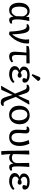

<svg xmlns="http://www.w3.org/2000/svg" viewBox="1950 -2790 1073 5013"><g transform="rotate(90 2486.5 -283.5)"><path d="M242 14Q153 14 102.5 -55.5Q52 -125 52 -247Q52 -374 110 -447.5Q168 -521 268 -521Q375 -521 417 -428H419L425 -507L517 -514L529 -507Q509 -422 497.5 -339Q486 -256 486 -194Q486 -118 499 -88.5Q512 -59 546 -59Q552 -59 562.5 -61Q573 -63 588 -67L598 -26Q580 -8 554 3Q528 14 503 14Q463 14 442.5 -10.5Q422 -35 411 -93H408Q360 14 242 14ZM272 -48Q351 -48 403 -165Q403 -182 403.5 -215.5Q404 -249 405 -285.5Q406 -322 407 -347Q395 -399 360.5 -430.5Q326 -462 280 -462Q219 -462 186 -409Q153 -356 153 -255Q153 -48 272 -48Z M878 18 806 7Q797 -161 779.5 -260Q762 -359 733.5 -402.5Q705 -446 660 -446Q641 -446 620 -438L610 -476Q627 -493 657.5 -504.5Q688 -516 714 -516Q756 -516 784.5 -494Q813 -472 831.5 -421Q850 -370 861 -283.5Q872 -197 877 -68H882Q944 -142 978.5 -240.5Q1013 -339 1013 -439Q1013 -476 1007 -507H1099L1113 -501Q1115 -493 1115 -483.5Q1115 -474 1115 -449Q1115 -364 1086 -279Q1057 -194 1004 -117.5Q951 -41 878 18Z M1461 14Q1393 14 1361.5 -21.5Q1330 -57 1330 -133Q1330 -154 1332.5 -191.5Q1335 -229 1338.5 -274Q1342 -319 1346.5 -362Q1351 -405 1355 -436H1176L1186 -495Q1202 -500 1224 -504.5Q1246 -509 1268.5 -512.5Q1291 -516 1305 -516L1635 -521V-443L1623 -436H1426Q1423 -407 1420.5 -359Q1418 -311 1416.5 -257.5Q1415 -204 1415 -160Q1415 -59 1491 -59Q1541 -59 1588 -91L1610 -55Q1579 -23 1539.5 -4.5Q1500 14 1461 14Z M1919 14Q1822 14 1764 -25Q1706 -64 1706 -130Q1706 -219 1812 -258V-259Q1717 -290 1717 -370Q1717 -415 1744 -449Q1771 -483 1818.5 -502Q1866 -521 1929 -521Q2026 -521 2082 -486Q2138 -451 2138 -390Q2138 -363 2121 -347.5Q2104 -332 2075 -332Q2049 -332 2034 -343Q2019 -354 2019 -374Q2019 -387 2025 -401Q2031 -415 2045 -438Q2004 -460 1933 -460Q1872 -460 1838 -437Q1804 -414 1804 -373Q1804 -343 1825 -320Q1846 -297 1883 -286Q1916 -313 1950 -313Q1976 -313 1993 -298.5Q2010 -284 2010 -262Q2010 -239 1993 -223.5Q1976 -208 1950 -208Q1908 -208 1878 -235Q1840 -225 1819 -202.5Q1798 -180 1798 -149Q1798 -107 1834.5 -83.5Q1871 -60 1936 -60Q2049 -60 2113 -126L2147 -91Q2125 -60 2089 -36.5Q2053 -13 2009 0.5Q1965 14 1919 14ZM1949 -576 1914 -594 1981 -757Q1991 -781 2001.5 -790.5Q2012 -800 2030 -800Q2070 -800 2093 -749V-735Z M2657 233Q2615 233 2588 219.5Q2561 206 2542 170.5Q2523 135 2503 69L2461 -70H2455L2324 219L2233 227L2221 220L2425 -141L2357 -311Q2334 -370 2318 -399Q2302 -428 2284.5 -437Q2267 -446 2238 -446Q2229 -446 2217.5 -444Q2206 -442 2198 -438L2188 -476Q2226 -516 2288 -516Q2325 -516 2349.5 -504.5Q2374 -493 2392 -464.5Q2410 -436 2426 -384L2476 -229H2482L2608 -507L2699 -515L2711 -508L2510 -159L2569 -7Q2596 62 2614 98Q2632 134 2649.5 147Q2667 160 2691 160Q2704 160 2736 152L2746 193Q2724 215 2703.5 224Q2683 233 2657 233Z M2979 14Q2906 14 2852.5 -17.5Q2799 -49 2769.5 -106Q2740 -163 2740 -241Q2740 -372 2807.5 -446.5Q2875 -521 2993 -521Q3063 -521 3114.5 -489Q3166 -457 3195 -400Q3224 -343 3224 -266Q3224 -182 3193.5 -119Q3163 -56 3108 -21Q3053 14 2979 14ZM2993 -48Q3054 -48 3088 -99.5Q3122 -151 3122 -242Q3122 -308 3103.5 -357.5Q3085 -407 3052.5 -434.5Q3020 -462 2977 -462Q2913 -462 2877 -411.5Q2841 -361 2841 -271Q2841 -168 2882 -108Q2923 -48 2993 -48Z M3564 14Q3467 14 3416.5 -37.5Q3366 -89 3366 -189Q3366 -240 3368 -272Q3370 -304 3372 -332.5Q3374 -361 3374 -400Q3374 -446 3334 -446Q3312 -446 3292 -438L3282 -476Q3325 -516 3376 -516Q3463 -516 3463 -426Q3463 -385 3460.5 -356.5Q3458 -328 3455.5 -298Q3453 -268 3453 -220Q3453 -137 3483.5 -92.5Q3514 -48 3570 -48Q3634 -48 3664.5 -100Q3695 -152 3695 -260Q3695 -309 3679.5 -371.5Q3664 -434 3636 -497L3723 -514L3735 -507Q3762 -449 3776.5 -385Q3791 -321 3791 -260Q3791 -130 3731 -58Q3671 14 3564 14Z M3939 223 3927 216Q3924 180 3921.5 132Q3919 84 3917.5 35Q3916 -14 3916 -51Q3916 -68 3915.5 -106Q3915 -144 3914.5 -194.5Q3914 -245 3913.5 -298Q3913 -351 3912.5 -397Q3912 -443 3911.5 -473Q3911 -503 3911 -507L4003 -514L4015 -507Q4012 -449 4009.5 -376.5Q4007 -304 4005.5 -230Q4004 -156 4004 -90Q4018 -77 4044 -67.5Q4070 -58 4095 -58Q4161 -58 4199.5 -95.5Q4238 -133 4238 -197Q4238 -206 4237.5 -238.5Q4237 -271 4236.5 -314Q4236 -357 4235.5 -399Q4235 -441 4234.5 -471Q4234 -501 4234 -507L4326 -514L4338 -507Q4334 -444 4331.5 -399Q4329 -354 4327.5 -320Q4326 -286 4325.5 -256Q4325 -226 4325 -191Q4325 -135 4329.5 -106Q4334 -77 4347 -66.5Q4360 -56 4384 -56Q4397 -56 4427 -64L4437 -26Q4420 -9 4393 2.5Q4366 14 4343 14Q4302 14 4280.5 -10.5Q4259 -35 4250 -93H4247Q4227 -43 4187.5 -14.5Q4148 14 4098 14Q4041 14 4006 -23H4004Q4004 36 4009 91.5Q4014 147 4024 215Z M4711 14Q4614 14 4556 -25Q4498 -64 4498 -130Q4498 -219 4604 -258V-259Q4509 -290 4509 -370Q4509 -415 4536 -449Q4563 -483 4610.5 -502Q4658 -521 4721 -521Q4818 -521 4874 -486Q4930 -451 4930 -390Q4930 -363 4913 -347.5Q4896 -332 4867 -332Q4841 -332 4826 -343Q4811 -354 4811 -374Q4811 -387 4817 -401Q4823 -415 4837 -438Q4796 -460 4725 -460Q4664 -460 4630 -437Q4596 -414 4596 -373Q4596 -343 4617 -320Q4638 -297 4675 -286Q4708 -313 4742 -313Q4768 -313 4785 -298.5Q4802 -284 4802 -262Q4802 -239 4785 -223.5Q4768 -208 4742 -208Q4700 -208 4670 -235Q4632 -225 4611 -202.5Q4590 -180 4590 -149Q4590 -107 4626.5 -83.5Q4663 -60 4728 -60Q4841 -60 4905 -126L4939 -91Q4917 -60 4881 -36.5Q4845 -13 4801 0.5Q4757 14 4711 14Z"/></g></svg>

Font: Text Regular
Style: Regular
Weight: 400
Designer: Latin by Veronika Burian and Jose Scaglione. Greek by Irene Vlachou. Cyrillic by Vera Evstafieva.
Foundry: TypeTogether
Version: Version 3.002